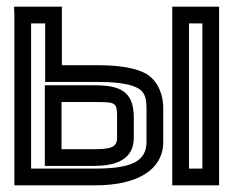

<svg xmlns="http://www.w3.org/2000/svg" viewBox="-20 -529 692 574"><path d="M635 0V-484V-509H610H520H495V-484V0V25H520H610H635V0ZM585 -25H545V-459H585V-25ZM266 25C390 25 468 -21 468 -105V-205C468 -252 448 -292 414 -310C384 -326 335 -334 274 -334H165V-484V-509H140H48H22L23 -484V0V25H48H266ZM266 -25H73V-459H115V-309V-284H140H274C331 -284 368 -278 391 -266C410 -256 418 -241 418 -205V-105C418 -49 377 -25 266 -25ZM260 -83H164V-224H262C327 -224 330 -223 330 -178V-117C330 -87 308 -83 260 -83ZM260 -33C312 -33 380 -44 380 -117V-178C380 -259 335 -274 262 -274H139H114V-249V-58V-33H139H260Z"/></svg>

Font: Gamestation DisplayOutline
Style: Regular
Weight: 400
Designer: Jonas Hecksher
Foundry: Jonas Hecksher, Playtypeª, e-types AS
Version: Version 1.003